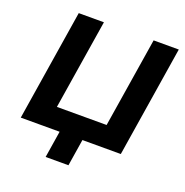

<svg xmlns="http://www.w3.org/2000/svg" viewBox="-151 -841 1103 1147"><g transform="rotate(20 400.5 -267.5)"><path d="M263 170 290 0H43L155 -705H315L224 -134H540L631 -705H791L679 0H435L408 170Z"/></g></svg>

Font: Nunito Sans 9pt ExtraBold
Style: Italic
Weight: 800
Italic angle: -9°
Version: Version 3.101;gftools[0.9.27]